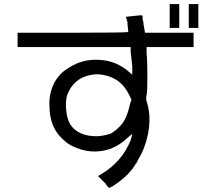

<svg xmlns="http://www.w3.org/2000/svg" viewBox="-20 -852 1040 942"><path d="M605.5 -734.4V-742.2L601.6 -757.8Q597.7 -765.6 597.7 -769.5L632.8 -773.4Q668 -777.3 671.9 -777.3Q679.7 -777.3 679.7 -769.5V-757.8L683.6 -742.2Q683.6 -730.5 687.5 -714.8L691.4 -691.4H929.7V-621.1H699.2V-589.8Q703.1 -554.7 703.1 -476.6Q703.1 -398.4 699.2 -386.7Q695.3 -367.2 699.2 -355.5Q722.7 -285.2 707 -199.2Q691.4 -121.1 656.2 -66.4Q656.2 -62.5 648.4 -50.8L644.5 -46.9L640.6 -39.1Q605.5 15.6 531.2 62.5L515.6 70.3L507.8 62.5Q503.9 58.6 496.1 46.9L488.3 39.1L480.5 31.2L460.9 11.7L480.5 0Q578.1 -58.6 621.1 -164.1Q628.9 -191.4 628.9 -195.3Q628.9 -195.3 605.5 -175.8Q570.3 -140.6 519.5 -121.1Q425.8 -89.8 332 -136.7Q308.6 -148.4 285.2 -171.9Q222.7 -230.5 222.7 -332Q218.8 -390.6 246.1 -445.3Q273.4 -496.1 324.2 -523.4Q386.7 -562.5 464.8 -558.6Q554.7 -554.7 621.1 -492.2Q628.9 -484.4 628.9 -488.3Q628.9 -488.3 628.9 -527.3Q625 -566.4 621.1 -597.7V-621.1H343.8H66.4V-691.4H339.8Q609.4 -691.4 609.4 -695.3Q609.4 -699.2 605.5 -734.4ZM425.8 -484.4Q339.8 -468.8 308.6 -382.8Q300.8 -351.6 304.7 -312.5Q308.6 -269.5 324.2 -242.2Q363.3 -183.6 453.1 -183.6Q468.8 -183.6 488.3 -187.5Q511.7 -191.4 515.6 -195.3Q515.6 -195.3 519.5 -195.3Q523.4 -195.3 539.1 -207Q550.8 -214.8 562.5 -226.6Q601.6 -261.7 617.2 -339.8L625 -363.3L613.3 -386.7Q578.1 -460.9 503.9 -480.5Q460.9 -492.2 425.8 -484.4ZM906.2 -832H953.1V-714.8H906.2ZM812.5 -832H859.4V-714.8H812.5Z"/></svg>

Font: 和音 by 宁静之雨，公众号njzyshare
Style: Regular
Weight: 400
Designer: Steve Matteson
Foundry: Ascender Corporation
Version: Version 6.00;June 8, 2018;FontCreator 11.0.0.2388 32-bit